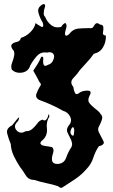

<svg xmlns="http://www.w3.org/2000/svg" viewBox="-20 -889 553 941"><path d="M264.6 23.9Q236.3 14.2 206.1 8.3Q176.3 2 147 -7.3Q119.6 -7.3 105.5 -30.8Q91.3 -54.2 76.7 -72.8Q60.5 -97.7 47.4 -125Q34.2 -152.8 32.7 -183.1Q22.5 -207 15.6 -233.4Q14.2 -238.3 14.2 -242.7Q14.2 -262.7 40 -275.4Q45.4 -283.2 63.5 -304.7Q70.8 -313.5 72.8 -313.5Q73.7 -313.5 73.7 -312Q73.7 -308.1 68.8 -295.9Q53.2 -282.2 53.2 -269Q53.2 -260.3 60.1 -251.5Q70.3 -238.8 84 -238.8Q94.2 -238.8 106.4 -246.1Q117.2 -245.6 125.5 -249Q133.8 -252.9 140.1 -258.8Q152.8 -270 163.1 -284.2Q172.9 -298.8 189 -302.7Q193.4 -298.8 197.3 -298.8Q201.2 -298.3 204.1 -300.8Q212.9 -307.6 216.3 -322.8Q219.2 -337.4 222.2 -317.9Q209 -297.4 209 -272.9Q209 -266.6 210 -259.8Q210.4 -254.4 210.4 -249.5Q210.4 -223.6 191.9 -205.1Q182.1 -197.8 179.7 -192.9Q176.8 -187.5 178.7 -184.1Q182.6 -175.8 203.1 -173.3Q223.1 -170.9 235.4 -167.5Q242.2 -161.1 242.2 -150.9Q242.2 -144 239.3 -136.2Q234.4 -122.1 234.4 -110.4Q234.4 -105 235.4 -100.6Q236.8 -94.2 242.7 -90.3Q248 -85.9 260.3 -85.4Q293.5 -85.9 304.2 -116.2Q314.9 -146 330.1 -168Q334.5 -177.7 333 -187Q331.5 -196.3 327.6 -205.1Q319.8 -221.7 311.5 -237.8Q308.1 -244.1 308.1 -251Q308.1 -261.2 315.9 -272.5Q328.1 -285.6 328.1 -300.3Q328.1 -308.1 324.2 -316.4Q313.5 -339.4 288.6 -346.2Q260.7 -362.3 231.4 -375.5Q202.1 -388.7 171.9 -399.4Q156.7 -407.7 156.7 -420.4Q156.7 -425.3 159.2 -431.2Q167 -451.7 176.3 -466.3Q184.1 -474.6 176.8 -482.9Q169.4 -491.2 167 -499.5Q161.1 -510.3 155.3 -521Q148.9 -531.7 143.1 -542.5Q154.3 -559.1 164.6 -575.7Q174.8 -592.8 182.1 -610.8Q194.3 -613.8 191.9 -596.7Q189.9 -579.1 194.8 -570.3Q197.3 -566.4 201.7 -566.4Q206.5 -565.9 215.3 -571.3Q235.4 -576.7 242.2 -598.1Q245.1 -606 245.1 -612.3Q245.1 -622.6 237.3 -628.9Q233.4 -631.8 226.6 -632.8Q220.2 -633.8 210.9 -631.3Q205.1 -632.3 199.7 -632.3Q176.3 -632.3 160.2 -613.8Q140.1 -590.8 127.9 -567.4Q119.6 -539.1 88.9 -533.2Q82 -532.2 76.2 -532.2Q53.7 -532.2 38.1 -547.4Q35.2 -554.7 35.2 -562.5Q35.2 -571.3 39.1 -581.1Q46.4 -599.6 49.3 -616.2Q51.3 -625.5 49.3 -633.8Q47.9 -642.1 40 -649.4Q35.2 -658.2 35.2 -663.6Q35.2 -668.9 38.6 -672.4Q45.9 -680.2 62.5 -683.6Q79.1 -687 82.5 -703.1Q107.4 -710.9 127.9 -730.5Q148.9 -750.5 154.3 -775.9Q163.6 -768.6 180.2 -759.3Q184.1 -756.8 187 -756.8Q191.9 -756.8 191.9 -764.6Q191.9 -770 189.5 -778.3Q175.8 -799.8 168.5 -826.2Q167 -831.5 167 -836.4Q167 -856.4 191.4 -869.1Q205.6 -868.7 199.7 -853.5Q194.3 -838.4 194.3 -823.2Q194.3 -818.4 195.8 -814Q197.3 -809.6 201.2 -806.6Q210.4 -781.7 231.4 -765.6Q245.1 -754.9 262.7 -754.9Q271 -754.9 280.3 -757.3Q285.6 -768.1 295.9 -774.4Q305.7 -780.3 306.2 -758.8Q304.2 -751 300.3 -735.8Q296.4 -720.2 301.3 -715.3Q303.2 -713.4 307.1 -714.4Q311.5 -715.8 318.4 -721.2Q336.4 -746.1 364.3 -749Q387.7 -751 410.2 -751Q410.2 -751 419.4 -751Q433.1 -749 438 -758.3Q442.9 -767.6 448.7 -772.9Q452.1 -775.4 457 -775.4Q461.9 -774.9 470.2 -768.6Q478.5 -768.1 481.9 -765.1Q485.4 -761.7 486.3 -757.3Q487.8 -745.6 484.9 -731Q481.4 -716.3 498.5 -714.8Q499 -711.9 499 -709.5Q499 -681.6 485.4 -658.2Q471.2 -632.3 439.9 -625.5Q425.3 -604.5 407.2 -585Q389.6 -565.4 372.1 -546.4Q360.4 -527.8 339.8 -506.8Q329.6 -496.6 329.6 -485.4Q329.6 -474.6 339.4 -462.9Q340.8 -447.3 347.2 -434.1Q354 -420.4 372.6 -436.5Q386.7 -444.8 408.2 -444.8Q408.2 -444.8 410.6 -444.8Q424.3 -444.3 424.3 -435.1Q424.3 -428.2 417.5 -417Q413.1 -407.2 413.1 -399.4Q413.1 -390.1 418.9 -382.8Q429.7 -369.6 444.3 -358.4Q452.6 -352.1 460.4 -345.2Q467.8 -338.9 472.7 -331.1Q480 -323.2 481 -315.4Q481.4 -307.6 478.5 -299.8Q473.6 -284.7 464.8 -269Q460.9 -262.2 460.9 -254.9Q460.9 -246.1 466.8 -236.3Q475.1 -220.2 485.8 -199.7Q488.8 -194.3 488.8 -190.4Q488.8 -177.7 464.8 -172.4Q447.8 -148.4 437.5 -116.7Q427.7 -85.4 405.3 -62Q380.9 -33.2 349.1 -11.7Q317.4 9.3 285.6 29.8Q282.2 31.7 278.8 31.7Q276.9 31.7 274.4 30.3Q269 27.3 264.6 23.9ZM334.5 -224.6Q342.3 -222.2 342.3 -232.9Q342.8 -243.2 343.8 -247.1Q343.8 -255.4 342.3 -259.8Q341.3 -264.2 338.9 -265.1Q333 -268.1 327.1 -251Q320.8 -234.4 334.5 -224.6Z"/></svg>

Font: Brazier Flame
Style: Regular
Weight: 400
Designer: Walter E Stewart
Version: 0.1